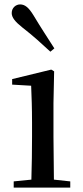

<svg xmlns="http://www.w3.org/2000/svg" viewBox="-20 -849 377 869"><path d="M226 -630C197 -676 166 -722 132 -779C110 -815 93 -829 71 -829C52 -829 33 -814 33 -790C33 -770 48 -751 82 -724C130 -687 169 -651 208 -615ZM121 0H298V-28L224 -36L222 -230V-382L225 -526L212 -534L35 -491V-466L121 -461C123 -411 125 -362 125 -294V-230C125 -176 124 -92 122 -36L42 -28V0Z"/></svg>

Font: Noto Serif CJK SC Medium
Style: Regular
Weight: 500
Designer: Ryoko NISHIZUKA 西塚涼子 (kana & ideographs); Frank Grießhammer (Latin, Greek & Cyrillic); Wenlong ZHANG 张文龙 (bopomofo); San
Foundry: Adobe
Version: Version 2.001;hotconv 1.1.0;makeotfexe 2.6.0